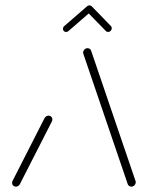

<svg xmlns="http://www.w3.org/2000/svg" viewBox="-20 -699 551 719"><path d="M39.3 0Q33.3 0 29.3 -4.1Q25.2 -8.1 25.2 -14.1Q25.2 -17.8 27 -21.5L147 -257Q149.3 -261.1 153.3 -263.5Q157.4 -265.9 161.9 -265.9Q168.1 -265.9 172.4 -261.3Q176.7 -256.7 175.9 -250.4Q175.9 -248.1 174.4 -244.4L54.1 -8.9Q51.9 -4.8 47.8 -2.4Q43.7 0 39.3 0ZM488.5 -15.6Q487.8 -9.3 483 -4.6Q478.1 0 471.9 0Q467.4 0 463.9 -2.4Q460.4 -4.8 458.5 -8.9L293 -494.8Q291.1 -500 291.1 -503.3Q291.9 -509.6 296.7 -514.1Q301.5 -518.5 307.8 -518.5Q312.6 -518.5 316.1 -516.1Q319.6 -513.7 321.1 -509.6L486.7 -23.7Q488.5 -19.6 488.5 -15.6ZM314.8 -678.9Q320 -678.9 323.1 -675.7Q326.3 -672.6 326.3 -667.4Q326.3 -661.1 321.9 -657L236.7 -583Q233 -579.3 227.4 -579.3Q222.6 -579.3 219.3 -582.4Q215.9 -585.6 215.9 -590.4Q215.9 -597.4 220.4 -601.1L305.9 -675.2Q309.6 -678.9 314.8 -678.9ZM324.1 -674.8 395.6 -601.1Q398.5 -598.1 398.5 -593.3Q398.5 -587.4 394.4 -583.3Q390.4 -579.3 384.4 -579.3Q379.6 -579.3 376.3 -583L304.8 -656.3Z"/></svg>

Font: 26F Galaxy Sans Ultra Light
Style: Italic
Weight: 200
Italic angle: -5°
Designer: C₂₉H₂₅N₃O₅
Version: Version 1.200